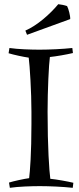

<svg xmlns="http://www.w3.org/2000/svg" viewBox="-20 -888 377 916"><path d="M218 -616C248 -619 299 -628 328 -635L325 -659C279 -654 215 -651 169 -651C129 -651 65 -653 25 -659L21 -634C43 -627 94 -616 117 -613C122 -576 130 -449 130 -355V-296C130 -158 123 -68 119 -38C96 -35 45 -24 23 -17L27 8C67 2 131 0 171 0C217 0 281 3 327 8L330 -16C301 -23 250 -32 220 -35C215 -72 207 -185 207 -355C207 -456 213 -582 218 -616ZM315 -797C316 -811 307 -847 300 -859C289 -863 270 -867 258 -868C218 -820 158 -767 101 -742L109 -722Z"/></svg>

Font: Almendra
Style: Regular
Weight: 400
Designer: Ana Sanfelippo
Foundry: Ana Sanfelippo
Version: Version 1.003